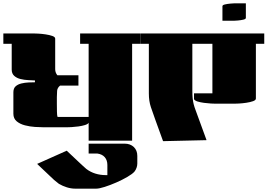

<svg xmlns="http://www.w3.org/2000/svg" viewBox="-20 -841 1600 1148"><path d="M770 0H510V-107Q506 -99 488.5 -93.5Q471 -88 449 -85Q427 -82 408 -81Q389 -80 381 -80H240Q219 -80 189 -82Q159 -84 129.5 -91.5Q100 -99 80 -115.5Q60 -132 60 -161V-289Q60 -313 73.5 -325Q87 -337 108 -342Q129 -347 151 -348Q173 -349 189 -349V-360Q172 -361 148.5 -362Q125 -363 102.5 -368.5Q80 -374 65 -387.5Q50 -401 50 -425V-579H0V-641H180Q188 -641 208.5 -640Q229 -639 252.5 -635.5Q276 -632 293 -626Q310 -620 310 -610V-466Q310 -447 310 -427Q310 -407 323 -391H449V-329H339Q323 -316 321.5 -298Q320 -280 320 -260V-220Q320 -198 320.5 -173.5Q321 -149 324 -142H510V-579H459V-641H819V-579H770Z M202 139 379 60 448 125Q459 135 471 146.5Q483 158 496 169Q521 188 550.5 197Q580 206 611 206H622V146Q622 117 606.5 99Q591 81 562 77H510V18H726Q759 18 780 38Q801 58 801 91V137Q801 149 796.5 162Q792 175 784 185Q772 199 742 216.5Q712 234 675.5 250Q639 266 606 276.5Q573 287 555 287H430Q405 287 379.5 279Q354 271 332 258Q317 247 303.5 235Q290 223 277 210Z M820 -579V-641H1560V-579H1510V-252Q1510 -242 1493 -236Q1476 -230 1452.5 -226.5Q1429 -223 1408.5 -222Q1388 -221 1380 -221H1270Q1261 -221 1241.5 -222Q1222 -223 1200 -226Q1178 -229 1161.5 -234Q1145 -239 1140 -248V-283H1250V-579H1130V-377Q1130 -330 1130 -301Q1130 -272 1132 -253Q1134 -234 1138 -218Q1142 -202 1150 -181L1215 -3L955 3L909 -124Q894 -165 882 -201Q870 -237 870 -282V-579Z M1310 -717V-804Q1310 -811 1325 -814.5Q1340 -818 1357.5 -819.5Q1375 -821 1380 -821H1450V-734Q1450 -727 1435 -723.5Q1420 -720 1403 -718.5Q1386 -717 1380 -717Z"/></svg>

Font: Gajraj One
Style: Regular
Weight: 400
Designer: Saurabh Sharma
Foundry: Saurabh Sharma
Version: Version 1.000